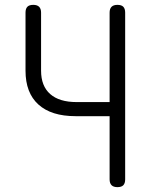

<svg xmlns="http://www.w3.org/2000/svg" viewBox="-20 -760 640 790"><path d="M431 -282H291Q191 -282 138 -330Q85 -378 85 -469V-708Q85 -724 92.5 -732Q100 -740 117 -740Q133 -740 141 -732Q149 -724 149 -708V-469Q149 -406 186.5 -373Q224 -340 295 -340H431V-708Q431 -724 439 -732Q447 -740 463 -740Q480 -740 487.5 -732Q495 -724 495 -708V-22Q495 -6 487.5 2Q480 10 463 10Q447 10 439 2Q431 -6 431 -22Z"/></svg>

Font: Maple Mono NL ExtraLight
Style: Regular
Weight: 275
Monospace: yes
Designer: subframe7536
Version: Version 7.000